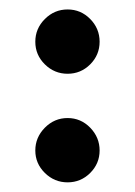

<svg xmlns="http://www.w3.org/2000/svg" viewBox="-20 -379 280 398"><path d="M120.1 -1Q92.8 -1 73 -20.5Q53.2 -40 53.2 -67.1Q53.2 -94.2 73 -114.3Q92.8 -134.3 120.1 -134.3Q147.5 -134.3 167 -114.3Q186.5 -94.2 186.5 -67.1Q186.5 -40 167 -20.5Q147.5 -1 120.1 -1ZM73 -245.6Q53.2 -265.1 53.2 -292.5Q53.2 -319.8 73 -339.6Q92.8 -359.4 120.1 -359.4Q147.5 -359.4 167 -339.6Q186.5 -319.8 186.5 -292.5Q186.5 -265.1 167 -245.6Q147.5 -226.1 120.1 -226.1Q92.8 -226.1 73 -245.6Z"/></svg>

Font: Shahab
Style: Regular
Weight: 400
Designer: Mohammad Saleh Souzanchi
Foundry: http://font-store.ir
Version: Version:0.0.2;RFB:1.2.5;Building:2016-11-27 11:18:45.721916